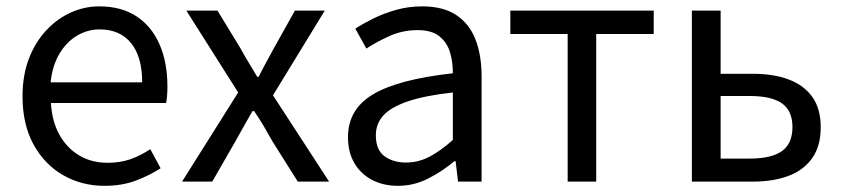

<svg xmlns="http://www.w3.org/2000/svg" viewBox="-20 -577 2674 610"><path d="M311.7 13.4Q239.5 13.4 180.4 -20.6Q121.3 -54.6 86.4 -118.2Q51.6 -181.9 51.6 -271Q51.6 -337.5 71.6 -390.1Q91.7 -442.7 126.5 -480.1Q161.4 -517.6 205 -537.2Q248.6 -556.8 295.4 -556.8Q364.6 -556.8 412.8 -525.7Q461 -494.5 486.4 -437.1Q511.9 -379.7 511.9 -301.7Q511.9 -287.4 510.9 -274.1Q510 -260.7 507.6 -249.7H141.9Q145 -192.4 168.3 -149.8Q191.7 -107.2 231.1 -83.5Q270.4 -59.8 322.3 -59.8Q361.8 -59.8 394.5 -71.2Q427.1 -82.7 457.5 -103.1L490.3 -42.5Q454.8 -19.4 411 -3Q367.2 13.4 311.7 13.4ZM140.7 -315.5H431.7Q431.7 -397.1 396.2 -440.3Q360.8 -483.6 296.5 -483.6Q258.5 -483.6 225.1 -463.9Q191.7 -444.3 169.2 -406.9Q146.7 -369.6 140.7 -315.5Z M558.4 0 736.7 -283.2 572 -543.4H670.9L743.6 -424.1Q756.4 -400.9 769.9 -378.5Q783.4 -356.2 797.3 -332.8H801.7Q813.3 -356.2 825.5 -378.5Q837.6 -400.9 850.3 -424.1L917 -543.4H1011.9L847.3 -274.2L1025.6 0H926.1L846 -127.2Q832.4 -151.8 817.8 -176.5Q803.1 -201.2 787.3 -224.2H782.3Q768.6 -201.2 755.1 -176.7Q741.5 -152.2 727.5 -127.2L654.3 0Z M1244.2 13.4Q1198.9 13.4 1163.1 -4.9Q1127.2 -23.2 1106.4 -57.9Q1085.6 -92.5 1085.6 -141.3Q1085.6 -230.1 1165.5 -277.5Q1245.3 -325 1418.7 -344.2Q1419.1 -379.4 1409.8 -410.5Q1400.5 -441.7 1376.2 -461.5Q1351.9 -481.3 1307 -481.3Q1259.6 -481.3 1218.1 -462.8Q1176.7 -444.3 1144 -422.7L1108.9 -486Q1134 -502.3 1166.8 -518.5Q1199.6 -534.7 1238.9 -545.7Q1278.1 -556.8 1321.5 -556.8Q1388.2 -556.8 1429.8 -529.1Q1471.3 -501.4 1490.7 -451.5Q1510.1 -401.6 1510.1 -334V0H1435.2L1427.5 -64.9H1423.7Q1385.6 -32.7 1340.3 -9.7Q1294.9 13.4 1244.2 13.4ZM1269.8 -60.6Q1309 -60.6 1344.3 -79Q1379.5 -97.4 1418.7 -132.4V-283.2Q1327.7 -273.1 1273.8 -254.3Q1220 -235.5 1197 -209.1Q1174.1 -182.6 1174.1 -147.4Q1174.1 -100.4 1201.9 -80.5Q1229.6 -60.6 1269.8 -60.6Z M1783.5 0V-469H1601.4V-543.4H2056.9V-469H1874.2V0Z M2178.1 0V-543.4H2269.5V-342.6H2372Q2436.8 -342.6 2485.1 -324.7Q2533.5 -306.8 2560.5 -269.5Q2587.5 -232.2 2587.5 -173Q2587.5 -113 2560.5 -74.7Q2533.5 -36.4 2485.1 -18.2Q2436.8 0 2372 0ZM2269.5 -73.2H2362.2Q2431.4 -73.2 2464.6 -97.2Q2497.7 -121.3 2497.7 -173.4Q2497.7 -224.7 2464.6 -248.4Q2431.4 -272 2362.2 -272H2269.5Z"/></svg>

Font: Noto Sans KR Thin
Style: Regular
Weight: 100
Designer: Ryoko NISHIZUKA 西塚涼子 (kana, bopomofo & ideographs); Paul D. Hunt (Latin, Greek & Cyrillic); Sandoll Communications 산돌커뮤니
Foundry: Adobe
Version: Version 2.004-H2;hotconv 1.0.118;makeotfexe 2.5.65603